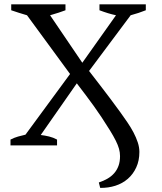

<svg xmlns="http://www.w3.org/2000/svg" viewBox="-20 -683 762 902"><path d="M447.3 -662.6H665V-634.8Q648.9 -628.4 630.6 -622.3Q612.3 -616.2 593.8 -611.3L398.4 -349.6Q423.8 -316.9 449.7 -283.2Q471.7 -254.4 497.3 -220.7Q522.9 -187 544.9 -156.2Q562 -132.3 578.4 -108.4Q594.7 -84.5 607.2 -60.8Q619.6 -37.1 627.2 -14.2Q634.8 8.8 634.8 30.8Q634.8 71.8 620.1 103.5Q605.5 135.3 580.6 157Q555.7 178.7 522.2 189.5Q488.8 200.2 450.7 199.7L444.3 174.3Q466.3 167 484.6 156.5Q502.9 146 516.1 131.1Q529.3 116.2 536.6 96.4Q543.9 76.7 543.9 50.3Q543.9 33.2 539.1 15.9Q534.2 -1.5 523.7 -22.5Q513.2 -43.5 496.8 -70.1Q480.5 -96.7 457 -132.3Q440.9 -156.7 420.9 -184.6Q400.9 -212.4 382.8 -236.3Q361.8 -264.2 340.8 -291.5L171.4 -48.8Q191.4 -46.4 210.7 -41.7Q230 -37.1 248 -27.3V0H29.3V-27.3Q47.4 -36.6 64.9 -41.5Q82.5 -46.4 99.6 -50.3L309.1 -335.4L106.9 -611.3Q87.9 -616.7 69.6 -622.6Q51.3 -628.4 32.7 -634.8V-662.6H287.6V-634.8Q272.9 -629.4 255.4 -623.5Q237.8 -617.7 215.3 -611.3L366.7 -388.2L524.9 -611.3Q488.3 -619.1 447.3 -634.8Z"/></svg>

Font: PT Astra Serif
Style: Regular
Weight: 400
Designer: A.Korolkova, I. Chaeva
Foundry: ParaType Ltd
Version: Version 1.002